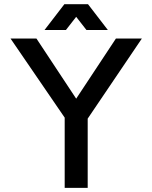

<svg xmlns="http://www.w3.org/2000/svg" viewBox="-20 -909 737 929"><path d="M293 0V-339.8L30.8 -722.7H156.2L348.6 -431.6L541 -722.7H666.5L404.3 -335V0ZM298.8 -763.7H195.3L291.5 -888.7H405.8L502 -763.7H398.4L348.6 -827.6Z"/></svg>

Font: Giphurs Medium
Style: Regular
Weight: 500
Version: Version 0.920; ttfautohint (v1.8.4.7-5d5b)